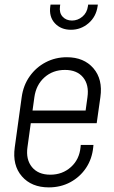

<svg xmlns="http://www.w3.org/2000/svg" viewBox="-20 -800 495 832"><path d="M191.5 12Q116.5 12 74.8 -36Q33 -84 44 -162L74 -379Q81 -430.5 108.8 -469.5Q136.5 -508.5 178.2 -530.2Q220 -552 269.5 -552Q343.5 -552 384.8 -504.2Q426 -456.5 415 -379L399 -266H100L107 -321H351L359 -379Q366.5 -432.5 340 -464.8Q313.5 -497 261.5 -497Q209 -497 172.8 -464.8Q136.5 -432.5 129 -379L99 -162Q91.5 -109 118.5 -76Q145.5 -43 198 -43Q250.5 -43 287.2 -76Q324 -109 329 -162L330 -172H385L384 -162Q379 -111.5 352.8 -72.2Q326.5 -33 284.8 -10.5Q243 12 191.5 12ZM287.5 -671Q244 -671 217.8 -699.2Q191.5 -727.5 198 -773L199 -780H241L240 -773Q236 -744.5 251.2 -727.8Q266.5 -711 292 -711Q317 -711 337 -727.8Q357 -744.5 361 -773L362 -780H404L403 -773Q396.5 -727.5 363.5 -699.2Q330.5 -671 287.5 -671Z"/></svg>

Font: Mohave Light
Style: Italic
Weight: 300
Italic angle: -8°
Designer: Gumpita Rahayu
Foundry: Tokotype
Version: Version 2.003